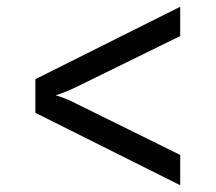

<svg xmlns="http://www.w3.org/2000/svg" viewBox="-20 -615 640 570"><path d="M515 -65 85 -280V-380L515 -595V-508L205 -356Q186 -347 169.5 -340.5Q153 -334 145 -332Q154 -330 171 -323.5Q188 -317 205 -308L515 -155Z"/></svg>

Font: NKDuy Mono
Style: Regular
Weight: 400
Monospace: yes
Designer: NKDuy
Foundry: NKDuy
Version: Version 2.251; ttfautohint (v1.8.4.7-5d5b)